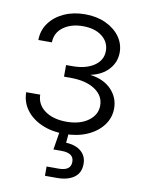

<svg xmlns="http://www.w3.org/2000/svg" viewBox="-83 -583 621 844"><g transform="rotate(10 227.5 -161.0)"><path d="M229.5 7.8Q170.9 7.8 126.7 -12Q82.5 -31.7 57.6 -65.7Q32.7 -99.6 32.2 -143.6H94.7Q95.7 -99.1 132.6 -72.8Q169.4 -46.4 228.5 -46.4Q288.6 -46.4 325.7 -73.5Q362.8 -100.6 362.8 -142.1Q362.8 -186 322.3 -212.9Q281.7 -239.7 212.4 -239.7H184.1V-291.5H212.4Q272.5 -291.5 309.1 -316.4Q345.7 -341.3 345.7 -382.8Q345.7 -422.4 313.7 -447.5Q281.7 -472.7 228 -472.7Q175.3 -472.7 140.6 -447.3Q106 -421.9 105.5 -378.9H44.9Q45.4 -422.4 69.6 -455.3Q93.8 -488.3 135 -507.1Q176.3 -525.9 228.5 -525.9Q280.8 -525.9 321 -507.1Q361.3 -488.3 384 -456.8Q406.7 -425.3 406.7 -386.7Q406.7 -343.8 377.7 -311.3Q348.6 -278.8 298.3 -268.1V-267.1Q357.4 -259.3 391.4 -223.9Q425.3 -188.5 425.3 -140.1Q425.3 -98.1 399.9 -64.5Q374.5 -30.8 330.3 -11.5Q286.1 7.8 229.5 7.8ZM177.2 204.1V162.6H231Q285.2 162.6 285.2 123Q285.2 83.5 230 83.5H193.8L210.4 -18.6H247.6V0L243.7 44.9Q286.1 46.4 310.8 67.4Q335.4 88.4 335.4 123Q335.4 163.6 307.1 183.8Q278.8 204.1 231 204.1Z"/></g></svg>

Font: Inter Display Light
Style: Regular
Weight: 300
Designer: Rasmus Andersson
Foundry: rsms
Version: Version 4.000;git-a52131595